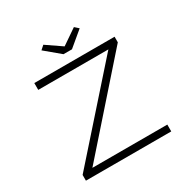

<svg xmlns="http://www.w3.org/2000/svg" viewBox="-194 -1050 1188 1218"><g transform="rotate(-30 399.5 -441.0)"><path d="M89 0V-42L650 -674L663 -650H115V-700H703V-659L144 -26L128 -50H714V0ZM367 -766 258 -857 286 -882 413 -795H383L510 -882L538 -857L429 -766Z"/></g></svg>

Font: Lexend Peta ExtraLight
Style: Regular
Weight: 250
Version: Version 1.007